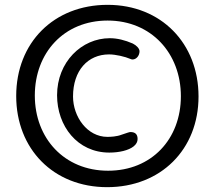

<svg xmlns="http://www.w3.org/2000/svg" viewBox="-20 -762 888 794"><path d="M427 -56C246 -56 124 -190 124 -367C124 -543 244 -677 425 -677C606 -677 728 -541 728 -364C728 -187 607 -56 427 -56ZM431 -537C458 -537 497 -528 520 -518C522 -517 525 -516 528 -516C544 -516 557 -532 557 -550C557 -561 545 -574 529 -582C497 -596 465 -604 434 -604C318 -604 216 -506 216 -368C216 -241 300 -131 432 -131C473 -131 512 -140 533 -157C544 -166 549 -176 549 -187C549 -206 540 -216 519 -216C515 -216 504 -212 483 -205C463 -197 437 -196 424 -196C341 -196 282 -279 282 -363C282 -470 343 -537 431 -537ZM425 -742C202 -742 47 -585 47 -365C47 -146 201 12 423 12C645 12 801 -144 801 -363C801 -582 647 -742 425 -742Z"/></svg>

Font: Numismatica Pro
Style: Regular
Weight: 400
Designer: Chris Hopkins
Foundry: Edward C. D. Hopkins
Version: Version 2.19D